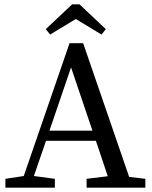

<svg xmlns="http://www.w3.org/2000/svg" viewBox="-20 -869 704 889"><path d="M331 -781 212 -709 192 -734 314 -849H348L470 -734L450 -709ZM209 -264H408L309 -557ZM578 -50 653 -41V0H381V-41L479 -53L424 -217H193L137 -54L234 -41V0H5V-41L90 -54L302 -669H365Z"/></svg>

Font: TypoPRO Source Serif Pro
Style: Regular
Weight: 400
Designer: Frank Grießhammer
Foundry: Adobe Systems Incorporated
Version: Version 1.017;PS 1.0;hotconv 1.0.79;makeotf.lib2.5.61930